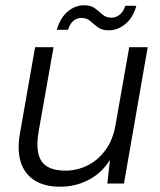

<svg xmlns="http://www.w3.org/2000/svg" viewBox="-20 -696 608 728"><path d="M208 12Q150 12 112 -11.5Q74 -35 59 -80.5Q44 -126 56 -192L113 -517H183L127 -200Q113 -122 137 -85.5Q161 -49 228 -49Q272 -49 311.5 -68.5Q351 -88 379.5 -126.5Q408 -165 418 -222L470 -517H540L450 0H387L397 -90Q367 -41 317 -14.5Q267 12 208 12ZM195 -583Q209 -629 237 -652.5Q265 -676 299 -676Q325 -676 340 -664.5Q355 -653 368.5 -641Q382 -629 404 -629Q420 -629 434 -640.5Q448 -652 455 -674H497Q485 -630 456 -605.5Q427 -581 392 -581Q366 -581 350.5 -593Q335 -605 322 -616.5Q309 -628 288 -628Q272 -628 258.5 -617Q245 -606 238 -583Z"/></svg>

Font: DM Sans 11pt Light
Style: Italic
Weight: 300
Italic angle: -10°
Version: Version 4.004;gftools[0.9.30]